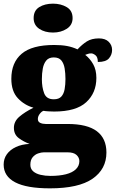

<svg xmlns="http://www.w3.org/2000/svg" viewBox="-34 -797 633 1050"><path d="M239 233Q112 233 49 200Q-14 167 -14 103Q-14 71 3.5 46.5Q21 22 53 7Q85 -8 128 -10Q97 -21 69.5 -41Q42 -61 42 -98Q42 -133 71.5 -158.5Q101 -184 149 -208Q99 -222 63.5 -260Q28 -298 28 -366Q28 -455 84.5 -503Q141 -551 262 -551Q302 -551 332 -545.5Q362 -540 390 -527Q415 -554 441 -570.5Q467 -587 507 -587Q542 -587 560.5 -568.5Q579 -550 579 -524Q579 -498 562 -478Q545 -458 501 -458Q501 -485 488 -495Q475 -505 465 -505Q454 -505 446 -502Q438 -499 432 -497Q458 -477 475.5 -446Q493 -415 493 -371Q493 -289 437.5 -238Q382 -187 262 -187Q252 -187 232 -188Q212 -189 204 -191Q194 -188 183.5 -174.5Q173 -161 173 -146Q173 -131 186 -125Q199 -119 216 -119H336Q443 -119 495.5 -79.5Q548 -40 548 37Q548 128 472 180.5Q396 233 239 233ZM242 165Q291 165 326.5 156Q362 147 381 128.5Q400 110 400 84Q400 65 384.5 50.5Q369 36 335 36H206Q192 36 174.5 42Q157 48 144.5 63Q132 78 132 104Q132 126 147 139.5Q162 153 187.5 159Q213 165 242 165ZM260 -254Q288 -254 301.5 -269Q315 -284 319.5 -309.5Q324 -335 324 -365Q324 -396 319.5 -423Q315 -450 301.5 -466.5Q288 -483 260 -483Q233 -483 219 -466Q205 -449 200 -422Q195 -395 195 -364Q195 -320 207.5 -287Q220 -254 260 -254ZM256 -619Q211 -619 180.5 -639.5Q150 -660 150 -698Q150 -739 180.5 -758Q211 -777 256 -777Q299 -777 331 -758Q363 -739 363 -698Q363 -660 331 -639.5Q299 -619 256 -619Z"/></svg>

Font: Noto Serif Kannada Black
Style: Regular
Weight: 900
Version: Version 2.003